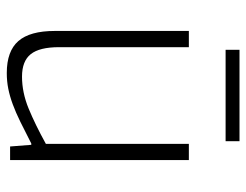

<svg xmlns="http://www.w3.org/2000/svg" viewBox="-102 -632 743 580"><g transform="rotate(90 270.0 -341.5)"><path d="M200 10Q134 10 103.5 -25Q73 -60 73 -135V-540H122V-148Q122 -89 143 -62.5Q164 -36 211 -36Q259 -36 307.5 -56Q356 -76 414 -108V-540H463V0H422L417 -64H413Q376 -45 347.5 -31Q319 -17 294.5 -8Q270 1 247.5 5.5Q225 10 200 10ZM130 -693H406V-651H130Z"/></g></svg>

Font: Encode Sans Narrow
Style: ExtraLight
Weight: 200
Designer: Pablo Impallari, Andres Torresi
Foundry: Pablo Impallari, Andres Torresi
Version: Version 1.000; ttfautohint (v1.00) -l 8 -r 50 -G 200 -x 14 -